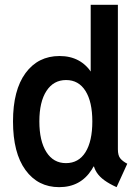

<svg xmlns="http://www.w3.org/2000/svg" viewBox="-20 -772 581 800"><path d="M465.8 7.8Q435.5 -5.9 415 -20.8Q394.5 -35.6 383.1 -53.2Q371.6 -70.8 368.2 -93.3L386.7 -78.1H348.1L367.7 -138.7V-413.1L346.7 -470.7H357.9V-752H471.2V-149.9Q471.2 -124.5 481 -112.3Q490.7 -100.1 510.3 -89.8ZM226.6 7.8Q138.2 7.8 86.2 -63.5Q34.2 -134.8 34.2 -266.1Q34.2 -396.5 86.4 -467.5Q138.7 -538.6 228 -538.6Q317.4 -538.6 363.3 -466.3Q409.2 -394 409.2 -267.1Q409.2 -139.2 362.5 -65.7Q315.9 7.8 226.6 7.8ZM254.9 -92.3Q307.6 -92.3 336.2 -137.9Q364.7 -183.6 364.7 -266.1Q364.7 -347.7 336.2 -393.1Q307.6 -438.5 255.4 -438.5Q203.1 -438.5 173.6 -393.1Q144 -347.7 144 -266.1Q144 -184.6 173.3 -138.4Q202.6 -92.3 254.9 -92.3Z"/></svg>

Font: Reddit Sans Condensed SemiBold
Style: Regular
Weight: 600
Designer: Stephen Hutchings
Foundry: Reddit
Version: Version 1.014